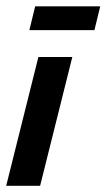

<svg xmlns="http://www.w3.org/2000/svg" viewBox="-20 -601 344 621"><path d="M0 0 104.2 -416.7H213.9L109.7 0ZM75 -503.5 93.8 -580.6H304.2L285.4 -503.5Z"/></svg>

Font: Afacad SemiBold
Style: Italic
Weight: 600
Italic angle: -14°
Designer: Kristian Moeller
Foundry: Dicotype
Version: Version 1.000